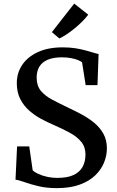

<svg xmlns="http://www.w3.org/2000/svg" viewBox="-20 -1008 635 1040"><path d="M288 11Q231.5 11 187 0.2Q142.5 -10.5 111.5 -21.8Q80.5 -33 64 -34.5L72.5 -215H138.5L157 -85.5Q167 -75.5 186.8 -66.2Q206.5 -57 233.5 -50.8Q260.5 -44.5 291.5 -44.5Q345.5 -44.5 378.8 -60.2Q412 -76 427.5 -104.5Q443 -133 443 -171Q443 -211.5 420.2 -239.5Q397.5 -267.5 358 -289Q318.5 -310.5 268 -332.5Q237.5 -345.5 203.2 -363.8Q169 -382 138.8 -408.5Q108.5 -435 89.8 -471.5Q71 -508 71 -558Q71 -613 100.5 -656.8Q130 -700.5 185.5 -726Q241 -751.5 319.5 -751.5Q356.5 -751.5 387.2 -746.8Q418 -742 442.5 -735.2Q467 -728.5 485 -723Q503 -717.5 514 -715.5L508 -547H444L424.5 -670.5Q418.5 -676 402.8 -682.5Q387 -689 364.5 -693.2Q342 -697.5 315.5 -697.5Q269 -697.5 238.5 -684.5Q208 -671.5 193.2 -647Q178.5 -622.5 178.5 -587.5Q178.5 -544 201.2 -516.2Q224 -488.5 264 -467.5Q304 -446.5 354 -422.5Q388.5 -406.5 424.5 -387Q460.5 -367.5 491 -342.2Q521.5 -317 540.2 -283.2Q559 -249.5 559 -204Q559 -165.5 543.5 -127.2Q528 -89 495.5 -57.8Q463 -26.5 411.5 -7.8Q360 11 288 11ZM301 -800 261 -834 382 -988.5 458 -928.5Q444.5 -910.5 425.2 -891.2Q406 -872 384.2 -854.2Q362.5 -836.5 341.2 -822.2Q320 -808 302 -800Z"/></svg>

Font: Merriweather Medium
Style: Regular
Weight: 500
Version: Version 2.100